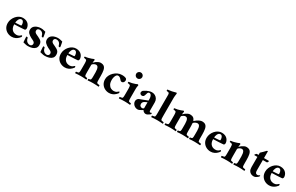

<svg xmlns="http://www.w3.org/2000/svg" viewBox="232 -2271 5979 3872"><g transform="rotate(30 3222.0 -335.0)"><path d="M158 -236Q158 -185 173 -152.5Q188 -120 210 -103Q232 -86 255.5 -79.5Q279 -73 295 -73Q338 -73 363 -89.5Q388 -106 404 -122Q409 -121 412.5 -115Q416 -109 416 -104Q416 -91 413 -86Q404 -73 380 -50Q356 -27 319.5 -9Q283 9 236 9Q182 9 135 -15.5Q88 -40 59.5 -85.5Q31 -131 31 -195Q31 -241 49 -284.5Q67 -328 97.5 -362.5Q128 -397 167 -417Q206 -437 248 -437Q296 -437 329 -422Q362 -407 381.5 -384Q401 -361 410 -335.5Q419 -310 419 -289Q419 -273 411.5 -261Q404 -249 393 -248Q360 -245 319 -242.5Q278 -240 236 -238.5Q194 -237 158 -236ZM159 -275Q162 -275 178.5 -275.5Q195 -276 216.5 -277.5Q238 -279 257 -280.5Q276 -282 285 -283Q294 -284 296 -289.5Q298 -295 298 -299Q298 -322 292 -344Q286 -366 273 -381Q260 -396 238 -396Q216 -396 201 -382Q186 -368 176.5 -348Q167 -328 163 -307.5Q159 -287 159 -275Z M668 -438Q703 -438 728 -431Q753 -424 777 -419Q781 -403 786 -377.5Q791 -352 794.5 -330Q798 -308 798 -299Q798 -296 791.5 -294Q785 -292 780 -292Q774 -292 770 -294.5Q766 -297 761 -300Q756 -322 745 -344.5Q734 -367 713 -382.5Q692 -398 658 -398Q634 -398 618 -385Q602 -372 602 -346Q602 -321 618 -305.5Q634 -290 657.5 -280Q681 -270 702 -259Q728 -247 752 -232Q776 -217 791.5 -193Q807 -169 807 -127Q807 -78 780.5 -48.5Q754 -19 710 -5.5Q666 8 615 8Q583 8 551 -0.5Q519 -9 501 -13Q500 -21 498.5 -40Q497 -59 495.5 -80.5Q494 -102 493.5 -119Q493 -136 493 -140Q493 -145 498.5 -145.5Q504 -146 508 -146Q513 -146 520 -144Q527 -142 529 -137Q536 -95 554 -72Q572 -49 594 -40Q616 -31 635 -31Q661 -31 675.5 -47.5Q690 -64 690 -84Q690 -109 674.5 -123.5Q659 -138 636 -148.5Q613 -159 590 -171Q547 -194 516.5 -224Q486 -254 486 -303Q486 -340 503.5 -365.5Q521 -391 548.5 -407Q576 -423 607.5 -430.5Q639 -438 668 -438Z M1062 -438Q1097 -438 1122 -431Q1147 -424 1171 -419Q1175 -403 1180 -377.5Q1185 -352 1188.5 -330Q1192 -308 1192 -299Q1192 -296 1185.5 -294Q1179 -292 1174 -292Q1168 -292 1164 -294.5Q1160 -297 1155 -300Q1150 -322 1139 -344.5Q1128 -367 1107 -382.5Q1086 -398 1052 -398Q1028 -398 1012 -385Q996 -372 996 -346Q996 -321 1012 -305.5Q1028 -290 1051.5 -280Q1075 -270 1096 -259Q1122 -247 1146 -232Q1170 -217 1185.5 -193Q1201 -169 1201 -127Q1201 -78 1174.5 -48.5Q1148 -19 1104 -5.5Q1060 8 1009 8Q977 8 945 -0.5Q913 -9 895 -13Q894 -21 892.5 -40Q891 -59 889.5 -80.5Q888 -102 887.5 -119Q887 -136 887 -140Q887 -145 892.5 -145.5Q898 -146 902 -146Q907 -146 914 -144Q921 -142 923 -137Q930 -95 948 -72Q966 -49 988 -40Q1010 -31 1029 -31Q1055 -31 1069.5 -47.5Q1084 -64 1084 -84Q1084 -109 1068.5 -123.5Q1053 -138 1030 -148.5Q1007 -159 984 -171Q941 -194 910.5 -224Q880 -254 880 -303Q880 -340 897.5 -365.5Q915 -391 942.5 -407Q970 -423 1001.5 -430.5Q1033 -438 1062 -438Z M1395 -236Q1395 -185 1410 -152.5Q1425 -120 1447 -103Q1469 -86 1492.5 -79.5Q1516 -73 1532 -73Q1575 -73 1600 -89.5Q1625 -106 1641 -122Q1646 -121 1649.5 -115Q1653 -109 1653 -104Q1653 -91 1650 -86Q1641 -73 1617 -50Q1593 -27 1556.5 -9Q1520 9 1473 9Q1419 9 1372 -15.5Q1325 -40 1296.5 -85.5Q1268 -131 1268 -195Q1268 -241 1286 -284.5Q1304 -328 1334.5 -362.5Q1365 -397 1404 -417Q1443 -437 1485 -437Q1533 -437 1566 -422Q1599 -407 1618.5 -384Q1638 -361 1647 -335.5Q1656 -310 1656 -289Q1656 -273 1648.5 -261Q1641 -249 1630 -248Q1597 -245 1556 -242.5Q1515 -240 1473 -238.5Q1431 -237 1395 -236ZM1396 -275Q1399 -275 1415.5 -275.5Q1432 -276 1453.5 -277.5Q1475 -279 1494 -280.5Q1513 -282 1522 -283Q1531 -284 1533 -289.5Q1535 -295 1535 -299Q1535 -322 1529 -344Q1523 -366 1510 -381Q1497 -396 1475 -396Q1453 -396 1438 -382Q1423 -368 1413.5 -348Q1404 -328 1400 -307.5Q1396 -287 1396 -275Z M2057 -436Q2113 -436 2141.5 -410.5Q2170 -385 2180 -333.5Q2190 -282 2190 -205V-142Q2190 -111 2191 -88Q2192 -65 2198 -50Q2201 -44 2213.5 -40Q2226 -36 2240.5 -34.5Q2255 -33 2261 -32Q2265 -27 2264.5 -14Q2264 -1 2261 4Q2233 1 2195.5 -1Q2158 -3 2127 -3Q2096 -3 2065 -1Q2034 1 2005 4Q2002 -1 2001.5 -14Q2001 -27 2005 -32Q2015 -33 2033.5 -36.5Q2052 -40 2056 -50Q2061 -63 2062 -83Q2063 -103 2063 -129Q2063 -132 2063 -135.5Q2063 -139 2063 -142V-219Q2063 -254 2057.5 -285.5Q2052 -317 2038 -336.5Q2024 -356 1998 -356Q1979 -356 1959 -346.5Q1939 -337 1925.5 -324.5Q1912 -312 1912 -302V-142Q1912 -115 1913 -90Q1914 -65 1920 -50Q1923 -44 1933.5 -40Q1944 -36 1956.5 -34.5Q1969 -33 1975 -32Q1979 -27 1978.5 -14Q1978 -1 1975 4Q1947 1 1913 -1Q1879 -3 1848 -3Q1817 -3 1780.5 -1Q1744 1 1715 4Q1712 -1 1711.5 -14Q1711 -27 1715 -32Q1722 -33 1735.5 -34.5Q1749 -36 1762 -40Q1775 -44 1777 -50Q1783 -65 1784 -88Q1785 -111 1785 -142V-254Q1785 -259 1784.5 -275.5Q1784 -292 1782 -309.5Q1780 -327 1776 -334Q1772 -342 1758.5 -346Q1745 -350 1732 -352Q1719 -354 1715 -354Q1714 -355 1713 -362.5Q1712 -370 1713 -377Q1714 -384 1716 -384Q1753 -387 1789.5 -396Q1826 -405 1857 -416Q1888 -427 1906 -436Q1911 -436 1917 -429.5Q1923 -423 1923 -419Q1922 -415 1919.5 -401.5Q1917 -388 1915 -376Q1913 -364 1913 -363Q1913 -358 1914 -357Q1916 -357 1921 -362Q1935 -378 1958.5 -395Q1982 -412 2008.5 -424Q2035 -436 2057 -436Z M2671 -373Q2671 -352 2656 -332Q2641 -312 2615 -312Q2596 -312 2582 -327.5Q2568 -343 2556 -356Q2528 -387 2490 -387Q2469 -387 2453.5 -366Q2438 -345 2429.5 -313.5Q2421 -282 2421 -252Q2421 -184 2443.5 -144.5Q2466 -105 2498.5 -89Q2531 -73 2562 -73Q2605 -73 2630 -89.5Q2655 -106 2671 -122Q2676 -121 2679.5 -115Q2683 -109 2683 -104Q2683 -91 2680 -86Q2671 -73 2647 -50Q2623 -27 2586.5 -9Q2550 9 2503 9Q2449 9 2402 -15.5Q2355 -40 2326.5 -85.5Q2298 -131 2298 -195Q2298 -240 2318.5 -283Q2339 -326 2375 -361Q2411 -396 2456.5 -417Q2502 -438 2553 -438Q2594 -438 2619 -431.5Q2644 -425 2652 -420Q2659 -413 2665 -402.5Q2671 -392 2671 -373Z M2930 -302V-142Q2930 -115 2931 -90Q2932 -65 2938 -50Q2941 -44 2951.5 -40Q2962 -36 2974.5 -34.5Q2987 -33 2993 -32Q2997 -27 2996.5 -14Q2996 -1 2993 4Q2965 1 2931 -1Q2897 -3 2866 -3Q2835 -3 2798.5 -1Q2762 1 2733 4Q2730 -1 2729.5 -14Q2729 -27 2733 -32Q2740 -33 2753.5 -34.5Q2767 -36 2780 -40Q2793 -44 2795 -50Q2801 -65 2802 -88Q2803 -111 2803 -142V-254Q2803 -259 2802.5 -275.5Q2802 -292 2800 -309.5Q2798 -327 2794 -334Q2790 -342 2776.5 -346Q2763 -350 2750 -352Q2737 -354 2733 -354Q2732 -355 2731 -362.5Q2730 -370 2731 -377Q2732 -384 2734 -384Q2771 -387 2807.5 -396Q2844 -405 2875 -416Q2906 -427 2924 -436Q2929 -435 2935 -428Q2941 -421 2941 -419Q2939 -413 2935.5 -393.5Q2932 -374 2931 -363Q2930 -347 2930 -327Q2930 -307 2930 -302ZM2786 -602Q2786 -631 2807 -651.5Q2828 -672 2857 -672Q2886 -672 2907 -651.5Q2928 -631 2928 -602Q2928 -573 2907 -552Q2886 -531 2857 -531Q2828 -531 2807 -552Q2786 -573 2786 -602Z M3253 -438Q3294 -438 3327 -419Q3360 -400 3380 -366.5Q3400 -333 3400 -289V-106Q3400 -87 3406.5 -76.5Q3413 -66 3423 -66Q3434 -66 3441 -70.5Q3448 -75 3451 -76Q3458 -73 3458 -60Q3458 -52 3454 -45Q3447 -39 3431 -26.5Q3415 -14 3395 -4Q3375 6 3354 6Q3330 6 3308.5 -10Q3287 -26 3280 -43Q3276 -39 3255.5 -26.5Q3235 -14 3211 -3Q3187 8 3169 8Q3132 8 3103 -9.5Q3074 -27 3057.5 -54.5Q3041 -82 3041 -111Q3041 -140 3057 -161.5Q3073 -183 3092 -189Q3111 -195 3144 -208Q3177 -221 3212.5 -235Q3248 -249 3273 -258V-304Q3273 -341 3257 -371Q3241 -401 3215 -401Q3187 -401 3176.5 -376.5Q3166 -352 3158 -319Q3154 -303 3142 -289.5Q3130 -276 3104 -276Q3085 -276 3069 -289.5Q3053 -303 3053 -323Q3053 -333 3057 -343Q3061 -353 3067 -363Q3072 -368 3089.5 -380Q3107 -392 3133 -405.5Q3159 -419 3190 -428.5Q3221 -438 3253 -438ZM3233 -61Q3251 -61 3262 -69Q3273 -77 3273 -81V-218Q3258 -211 3240.5 -204Q3223 -197 3208 -187Q3188 -174 3180 -155.5Q3172 -137 3173 -121Q3174 -90 3194 -75.5Q3214 -61 3233 -61Z M3557 -545Q3557 -558 3556 -568.5Q3555 -579 3550 -592Q3548 -598 3536 -602Q3524 -606 3511 -607.5Q3498 -609 3492 -609Q3489 -609 3488.5 -623.5Q3488 -638 3492 -641Q3547 -646 3588.5 -655Q3630 -664 3654.5 -671.5Q3679 -679 3680 -679Q3685 -678 3689.5 -672Q3694 -666 3695 -662Q3695 -662 3692.5 -645Q3690 -628 3687 -605Q3684 -582 3684 -562V-142Q3684 -111 3685 -88Q3686 -65 3692 -50Q3695 -44 3707.5 -40Q3720 -36 3734.5 -34.5Q3749 -33 3755 -32Q3759 -27 3758.5 -14Q3758 -1 3755 4Q3727 1 3689.5 -1Q3652 -3 3621 -3Q3590 -3 3553 -1Q3516 1 3487 4Q3484 -1 3483.5 -14Q3483 -27 3487 -32Q3494 -33 3508 -34.5Q3522 -36 3535 -40Q3548 -44 3550 -50Q3555 -63 3556 -83Q3557 -103 3557 -129Q3557 -132 3557 -135.5Q3557 -139 3557 -142Z M4140 -436Q4187 -436 4215.5 -417.5Q4244 -399 4261 -352Q4283 -373 4311.5 -392.5Q4340 -412 4369.5 -424Q4399 -436 4421 -436Q4477 -436 4505.5 -410.5Q4534 -385 4544 -333.5Q4554 -282 4554 -205V-142Q4554 -139 4554 -135.5Q4554 -132 4554 -129Q4554 -103 4555 -83Q4556 -63 4561 -50Q4564 -44 4576.5 -40Q4589 -36 4603.5 -34.5Q4618 -33 4624 -32Q4628 -27 4627.5 -14Q4627 -1 4624 4Q4596 1 4558.5 -1Q4521 -3 4490 -3Q4459 -3 4428 -1Q4397 1 4368 4Q4365 -1 4364.5 -14Q4364 -27 4368 -32Q4378 -33 4396.5 -36.5Q4415 -40 4419 -50Q4425 -65 4426 -88Q4427 -111 4427 -142V-219Q4427 -254 4421.5 -285.5Q4416 -317 4401.5 -336.5Q4387 -356 4361 -356Q4342 -356 4320.5 -347Q4299 -338 4284 -325.5Q4269 -313 4269 -303V-297Q4271 -277 4272 -254Q4273 -231 4273 -205V-142Q4273 -111 4274 -88Q4275 -65 4281 -50Q4284 -44 4296 -40Q4308 -36 4322 -34.5Q4336 -33 4342 -32Q4346 -27 4345.5 -14Q4345 -1 4342 4Q4314 1 4277.5 -1Q4241 -3 4210 -3Q4179 -3 4147 -1Q4115 1 4086 4Q4083 -1 4082.5 -14Q4082 -27 4086 -32Q4096 -33 4115.5 -36.5Q4135 -40 4139 -50Q4144 -63 4145 -83Q4146 -103 4146 -129Q4146 -132 4146 -135.5Q4146 -139 4146 -142V-219Q4146 -254 4140.5 -285.5Q4135 -317 4121 -336.5Q4107 -356 4081 -356Q4062 -356 4042 -346.5Q4022 -337 4008.5 -324.5Q3995 -312 3995 -302V-142Q3995 -115 3996 -90Q3997 -65 4003 -50Q4006 -44 4016.5 -40Q4027 -36 4039.5 -34.5Q4052 -33 4058 -32Q4062 -27 4061.5 -14Q4061 -1 4058 4Q4030 1 3996 -1Q3962 -3 3931 -3Q3900 -3 3863.5 -1Q3827 1 3798 4Q3795 -1 3794.5 -14Q3794 -27 3798 -32Q3805 -33 3818.5 -34.5Q3832 -36 3845 -40Q3858 -44 3860 -50Q3866 -65 3867 -88Q3868 -111 3868 -142V-254Q3868 -259 3867.5 -275.5Q3867 -292 3865 -309.5Q3863 -327 3859 -334Q3855 -342 3841.5 -346Q3828 -350 3815 -352Q3802 -354 3798 -354Q3797 -355 3796 -362.5Q3795 -370 3796 -377Q3797 -384 3799 -384Q3836 -387 3872.5 -396Q3909 -405 3940 -416Q3971 -427 3989 -436Q3994 -435 4000 -428Q4006 -421 4006 -419Q4005 -415 4002 -401.5Q3999 -388 3997.5 -376Q3996 -364 3996 -363Q3996 -358 3997 -357Q3999 -357 4004 -362Q4018 -378 4041.5 -395Q4065 -412 4091.5 -424Q4118 -436 4140 -436Z M4789 -236Q4789 -185 4804 -152.5Q4819 -120 4841 -103Q4863 -86 4886.5 -79.5Q4910 -73 4926 -73Q4969 -73 4994 -89.5Q5019 -106 5035 -122Q5040 -121 5043.5 -115Q5047 -109 5047 -104Q5047 -91 5044 -86Q5035 -73 5011 -50Q4987 -27 4950.5 -9Q4914 9 4867 9Q4813 9 4766 -15.5Q4719 -40 4690.5 -85.5Q4662 -131 4662 -195Q4662 -241 4680 -284.5Q4698 -328 4728.5 -362.5Q4759 -397 4798 -417Q4837 -437 4879 -437Q4927 -437 4960 -422Q4993 -407 5012.5 -384Q5032 -361 5041 -335.5Q5050 -310 5050 -289Q5050 -273 5042.5 -261Q5035 -249 5024 -248Q4991 -245 4950 -242.5Q4909 -240 4867 -238.5Q4825 -237 4789 -236ZM4790 -275Q4793 -275 4809.5 -275.5Q4826 -276 4847.5 -277.5Q4869 -279 4888 -280.5Q4907 -282 4916 -283Q4925 -284 4927 -289.5Q4929 -295 4929 -299Q4929 -322 4923 -344Q4917 -366 4904 -381Q4891 -396 4869 -396Q4847 -396 4832 -382Q4817 -368 4807.5 -348Q4798 -328 4794 -307.5Q4790 -287 4790 -275Z M5451 -436Q5507 -436 5535.5 -410.5Q5564 -385 5574 -333.5Q5584 -282 5584 -205V-142Q5584 -111 5585 -88Q5586 -65 5592 -50Q5595 -44 5607.5 -40Q5620 -36 5634.5 -34.5Q5649 -33 5655 -32Q5659 -27 5658.5 -14Q5658 -1 5655 4Q5627 1 5589.5 -1Q5552 -3 5521 -3Q5490 -3 5459 -1Q5428 1 5399 4Q5396 -1 5395.5 -14Q5395 -27 5399 -32Q5409 -33 5427.5 -36.5Q5446 -40 5450 -50Q5455 -63 5456 -83Q5457 -103 5457 -129Q5457 -132 5457 -135.5Q5457 -139 5457 -142V-219Q5457 -254 5451.5 -285.5Q5446 -317 5432 -336.5Q5418 -356 5392 -356Q5373 -356 5353 -346.5Q5333 -337 5319.5 -324.5Q5306 -312 5306 -302V-142Q5306 -115 5307 -90Q5308 -65 5314 -50Q5317 -44 5327.5 -40Q5338 -36 5350.5 -34.5Q5363 -33 5369 -32Q5373 -27 5372.5 -14Q5372 -1 5369 4Q5341 1 5307 -1Q5273 -3 5242 -3Q5211 -3 5174.5 -1Q5138 1 5109 4Q5106 -1 5105.5 -14Q5105 -27 5109 -32Q5116 -33 5129.5 -34.5Q5143 -36 5156 -40Q5169 -44 5171 -50Q5177 -65 5178 -88Q5179 -111 5179 -142V-254Q5179 -259 5178.5 -275.5Q5178 -292 5176 -309.5Q5174 -327 5170 -334Q5166 -342 5152.5 -346Q5139 -350 5126 -352Q5113 -354 5109 -354Q5108 -355 5107 -362.5Q5106 -370 5107 -377Q5108 -384 5110 -384Q5147 -387 5183.5 -396Q5220 -405 5251 -416Q5282 -427 5300 -436Q5305 -436 5311 -429.5Q5317 -423 5317 -419Q5316 -415 5313.5 -401.5Q5311 -388 5309 -376Q5307 -364 5307 -363Q5307 -358 5308 -357Q5310 -357 5315 -362Q5329 -378 5352.5 -395Q5376 -412 5402.5 -424Q5429 -436 5451 -436Z M5869 -418H5980Q5983 -418 5984.5 -413.5Q5986 -409 5986 -405Q5986 -398 5979 -387.5Q5972 -377 5964 -372H5869V-130Q5869 -91 5882 -73.5Q5895 -56 5922 -56Q5939 -56 5955.5 -66.5Q5972 -77 5974 -79Q5976 -78 5978 -73.5Q5980 -69 5980 -65Q5980 -61 5977.5 -55Q5975 -49 5973 -47Q5969 -42 5954 -29Q5939 -16 5917 -4.5Q5895 7 5869 7Q5839 7 5809.5 -6Q5780 -19 5761 -50.5Q5742 -82 5742 -136V-372H5673Q5669 -374 5668.5 -378Q5668 -382 5668 -385Q5676 -396 5683 -403.5Q5690 -411 5699 -418H5742V-470Q5770 -493 5796.5 -522Q5823 -551 5845 -573Q5853 -578 5860.5 -578Q5868 -578 5869 -573Z M6153 -236Q6153 -185 6168 -152.5Q6183 -120 6205 -103Q6227 -86 6250.5 -79.5Q6274 -73 6290 -73Q6333 -73 6358 -89.5Q6383 -106 6399 -122Q6404 -121 6407.5 -115Q6411 -109 6411 -104Q6411 -91 6408 -86Q6399 -73 6375 -50Q6351 -27 6314.5 -9Q6278 9 6231 9Q6177 9 6130 -15.5Q6083 -40 6054.5 -85.5Q6026 -131 6026 -195Q6026 -241 6044 -284.5Q6062 -328 6092.5 -362.5Q6123 -397 6162 -417Q6201 -437 6243 -437Q6291 -437 6324 -422Q6357 -407 6376.5 -384Q6396 -361 6405 -335.5Q6414 -310 6414 -289Q6414 -273 6406.5 -261Q6399 -249 6388 -248Q6355 -245 6314 -242.5Q6273 -240 6231 -238.5Q6189 -237 6153 -236ZM6154 -275Q6157 -275 6173.5 -275.5Q6190 -276 6211.5 -277.5Q6233 -279 6252 -280.5Q6271 -282 6280 -283Q6289 -284 6291 -289.5Q6293 -295 6293 -299Q6293 -322 6287 -344Q6281 -366 6268 -381Q6255 -396 6233 -396Q6211 -396 6196 -382Q6181 -368 6171.5 -348Q6162 -328 6158 -307.5Q6154 -287 6154 -275Z"/></g></svg>

Font: Amiri
Style: Bold
Weight: 700
Designer: Khaled Hosny
Version: Version 0.113